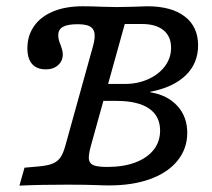

<svg xmlns="http://www.w3.org/2000/svg" viewBox="-20 -591 675 612"><path d="M41.9 0.7 58.1 -56.5 101.9 -60.4Q131.3 -62.8 147.6 -69.5Q163.9 -76.3 172.7 -89.2Q181.5 -102.2 188.1 -125.8L276.8 -445.2Q284 -471.8 280.9 -486.7Q277.9 -501.6 264.8 -507.7Q251.7 -513.8 227.1 -513.8Q195.3 -513.7 180.5 -505.4Q165.7 -497.1 165.7 -478.4Q165.7 -470.9 167.7 -463.1Q169.7 -455.3 172.9 -448.7Q175.3 -441.4 177.7 -433.4Q180.1 -425.3 180.1 -418Q180.2 -397 165.3 -383.5Q150.4 -369.9 126.1 -369.9Q97.2 -369.9 82.3 -387Q67.3 -404.1 67.3 -437.3Q67.3 -477.3 88.5 -507.6Q109.7 -538 149.4 -554.5Q189.1 -571 243.3 -571Q271.4 -571 308.5 -569.4Q330.8 -569.3 351.5 -568.5H352.9Q376.6 -569.3 400.7 -569.4Q424.9 -570.2 449.1 -571Q526.7 -571 569 -538.4Q611.4 -505.9 611.4 -446.2Q611.4 -389.3 572.1 -351Q532.9 -312.8 459.1 -298.4V-296.8Q513.4 -288.2 545.1 -253.6Q576.9 -219.1 576.9 -167.6Q576.9 -117.6 546.2 -79.3Q515.5 -41.1 459.4 -20.5Q403.2 0 328.8 0Q308.2 0 294.7 -0.8Q252.7 -2.4 194 -2.4H195.6Q105.4 -2.4 41.9 0.7ZM490.3 -174.8Q490.3 -221.3 454.7 -245.3Q419.2 -269.4 351.3 -269.4H302.7L317.2 -323.4H377.7Q418.9 -323.4 452.7 -338.7Q486.4 -354 505.9 -380.2Q525.3 -406.5 525.3 -438.7Q525.3 -475 501 -494.8Q476.7 -514.5 432.2 -514.5H377.7L269.6 -125.8Q261.6 -96.9 263.4 -83.2Q265.3 -69.4 278.6 -64.1Q291.9 -58.9 322.3 -58.9Q373.4 -58.9 411.2 -73.1Q449.1 -87.4 469.7 -113.4Q490.3 -139.4 490.3 -174.8Z"/></svg>

Font: Playfair Micro SmCond SmLight
Style: Italic
Weight: 360
Width: 4
Italic angle: -15.6°
Designer: Claus Eggers Sørensen
Foundry: Claus Eggers Sørensen
Version: Version 2.203;Glyphs 3.3 (3326)